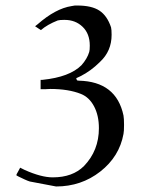

<svg xmlns="http://www.w3.org/2000/svg" viewBox="-20 -493 542 695"><path d="M305 -328Q305 -371 279 -396Q253 -421 214 -421H211Q197 -421 189 -419Q151 -404 128 -384L107 -398L116 -405Q181 -462 239 -471Q249 -473 251 -473H260Q312 -473 340 -454.5Q368 -436 382 -394Q384 -386 384 -367Q384 -308 342 -269Q309 -236 271 -217L256 -210L257 -206L259 -202L265 -201Q401 -198 427 -75Q429 -64 429 -41Q429 -17 427 -8Q412 74 343 128Q274 182 183 182L88 164Q81 162 69 156.5Q57 151 48 146.5Q39 142 39 141Q39 139 46 127L53 114L69 122Q129 149 171 149Q243 149 284 108Q338 52 338 -29Q338 -75 320.5 -108Q303 -141 273 -153Q228 -171 162 -171Q158 -171 151.5 -170.5Q145 -170 142 -170H127V-204H134Q232 -214 275 -257Q296 -281 303 -305Q305 -311 305 -328Z"/></svg>

Font: MathJax_Fraktur
Style: Regular
Weight: 400
Version: Version 1.1